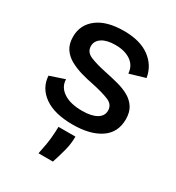

<svg xmlns="http://www.w3.org/2000/svg" viewBox="-181 -643 899 981"><g transform="rotate(30 268.0 -153.0)"><path d="M273 13Q165 13 105.5 -29.5Q46 -72 42 -142L129 -171Q129 -127 169 -99.5Q209 -72 280 -72Q334 -72 364.5 -89.5Q395 -107 395 -139Q395 -175 358 -190Q321 -205 260 -218Q223 -225 186.5 -235.5Q150 -246 119 -263Q88 -280 69.5 -307.5Q51 -335 51 -378Q51 -448 106.5 -490.5Q162 -533 263 -533Q359 -533 415 -491.5Q471 -450 482 -382L390 -355Q387 -400 352 -424.5Q317 -449 261 -449Q210 -449 182 -430.5Q154 -412 154 -382Q154 -346 192 -330.5Q230 -315 289 -303Q328 -295 365.5 -285Q403 -275 432 -258.5Q461 -242 478.5 -215Q496 -188 496 -146Q496 -68 436 -27.5Q376 13 273 13ZM196 227Q210 163 213.5 122.5Q217 82 217 59H317Q317 102 305.5 145Q294 188 281 227Z"/></g></svg>

Font: Bricolage Grotesque 12pt Medium
Style: Regular
Weight: 500
Designer: Mathieu Triay
Foundry: Atelier Triay
Version: Version 1.001; ttfautohint (v1.8.4.7-5d5b);gftools[0.9.33.de